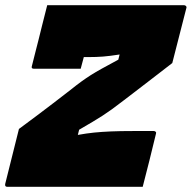

<svg xmlns="http://www.w3.org/2000/svg" viewBox="-50 -720 739 740"><path d="M500 0H-22Q-32 0 -30 -11L23 -223Q62 -252 93.5 -275.5Q125 -299 155.5 -322.5Q186 -346 221 -373Q246 -393 264 -406Q282 -419 300 -430.5Q318 -442 342.5 -455.5Q367 -469 406 -490L411 -510Q373 -504 347.5 -502Q322 -500 291 -500H273Q270 -488 267 -477.5Q264 -467 261 -455H81Q69 -455 73 -466Q81 -498 87 -521.5Q93 -545 99 -568.5Q105 -592 112.5 -623Q120 -654 132 -700H659Q664 -700 667 -696.5Q670 -693 668 -688L614 -477Q562 -437 520 -404.5Q478 -372 428 -334Q401 -313 381.5 -299Q362 -285 345 -274Q328 -263 307 -250.5Q286 -238 255 -220L250 -200Q283 -206 312.5 -209Q342 -212 377.5 -213.5Q413 -215 463 -215H543Q547 -215 550 -212Q553 -209 551 -204Q538 -151 526 -102Q514 -53 500 0Z"/></svg>

Font: Recursive Sn Lnr St XBk
Style: Italic
Weight: 1000
Italic angle: -15°
Version: Version 1.079;hotconv 1.0.112;makeotfexe 2.5.65598; ttfautoh